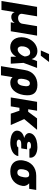

<svg xmlns="http://www.w3.org/2000/svg" viewBox="1426 -2288 1037 3984"><g transform="rotate(90 1945.0 -295.5)"><path d="M-27 193.2 95.2 -545.5H291.2L240.1 -238.6Q234 -200.3 258.7 -176.1Q283.4 -152 328.1 -152Q373.2 -152 405.9 -176.1Q438.6 -200.3 444.6 -238.6L495.7 -545.5H691.8L600.9 0H414.8L427.6 -75.3H423.3Q405.2 -45.1 373.6 -27.5Q342 -9.9 304 -9.9Q267 -9.9 241.1 -27.7Q215.2 -45.5 207.4 -75.3H203.1L159.1 193.2Z M930.4 11.4Q877.8 11.4 835.2 -10.5Q792.6 -32.3 766.3 -71.2Q740.1 -110.1 729.4 -164.1Q718.8 -218 730.1 -282.7Q740.1 -342 767 -392.9Q794 -443.9 831.5 -478.5Q869 -513.1 915 -532.8Q960.9 -552.6 1008.5 -552.6Q1072.4 -552.6 1118.4 -520.2Q1164.4 -487.9 1176.1 -434.7L1178.6 -435L1220.2 -545.5H1362.2L1259.9 -271.3L1257.1 -266L1274.1 0H1130.7L1128.6 -109.7L1125 -109.4Q1096.9 -54.3 1047.4 -21.5Q997.9 11.4 930.4 11.4ZM1124.6 -291.2Q1120.7 -343.8 1101.2 -372.9Q1081.7 -402 1041.2 -402Q992.5 -402 959.3 -364Q926.1 -326 916.2 -265.6Q907.7 -210.9 924.4 -177.2Q941.1 -143.5 977.3 -143.5Q1021 -143.5 1061.1 -183.6Q1101.2 -223.7 1119.3 -277ZM998.6 -623.6 1073.9 -794H1238.6L1108 -623.6Z M1325.3 203.1 1406.2 -294Q1426.1 -416.5 1507.6 -484.6Q1589.1 -552.6 1715.9 -552.6Q1964.1 -552.6 1924.7 -275.6L1923.3 -265.6Q1902 -137.8 1834 -63.9Q1766 9.9 1666.2 9.9Q1590.6 9.9 1554 -37.6L1514.2 203.1ZM1592.3 -269.9 1591.6 -264.9Q1587.4 -237.9 1586.6 -218.2Q1585.9 -198.5 1589.8 -179.5Q1593.8 -160.5 1606.9 -150.6Q1620 -140.6 1642 -140.6Q1661.2 -140.6 1676.7 -148.6Q1692.1 -156.6 1701.7 -168.5Q1711.3 -180.4 1718.6 -198Q1725.9 -215.6 1729.4 -231Q1733 -246.4 1735.8 -265.6L1737.2 -275.6Q1739.7 -292.3 1740.6 -305.9Q1741.5 -319.6 1740.8 -334Q1740.1 -348.4 1736.5 -359Q1733 -369.7 1726.6 -378.4Q1720.2 -387.1 1709.2 -391.7Q1698.2 -396.3 1683.2 -396.3Q1646 -396.3 1624.3 -363.6Q1602.6 -331 1592.3 -269.9Z M2250 -545.5 2219.5 -361.5H2272L2409.1 -545.5H2646.3L2423.3 -278.4L2546.9 0H2311.1L2250 -179.7H2188.9L2159.1 0H1974.4L2065.3 -545.5Z M2817.1 -278.4Q2763.5 -293.7 2735.6 -325.8Q2707.7 -358 2714.5 -397.7Q2722.3 -446.7 2763.3 -482.2Q2804.3 -517.8 2867.4 -535.2Q2930.4 -552.6 3008.5 -552.6Q3057.9 -552.6 3099.8 -541.2Q3141.7 -529.8 3171.3 -509.1Q3201 -488.3 3215.2 -456.5Q3229.4 -424.7 3223 -386.4H3038.4Q3041.5 -405.2 3024.3 -412.1Q3007.1 -419 2973 -419Q2937.9 -419 2917.8 -406.4Q2897.7 -393.8 2894.9 -377.8Q2892 -359.7 2911.9 -348.9Q2931.8 -338.1 2965.9 -338.1H3051.1L3041.9 -286.9H3042.6L3031.2 -217.3H2946Q2858.3 -217.3 2849.4 -170.5Q2847.3 -152.3 2865.6 -138Q2883.9 -123.6 2921.9 -123.6Q3005.7 -123.6 3009.9 -156.2H3191.8Q3185.4 -114.7 3158.4 -82Q3131.4 -49.4 3092.2 -29.8Q3052.9 -10.3 3007.6 -0.2Q2962.4 9.9 2914.8 9.9Q2837 9.9 2777.9 -8.9Q2718.8 -27.7 2687.7 -64.3Q2656.6 -100.9 2664.8 -149.1Q2672.9 -199.2 2712.4 -232.2Q2751.8 -265.3 2817.1 -278.4Z M3282 -258.5 3284.8 -269.9Q3294 -325.6 3319.6 -372.7Q3345.2 -419.7 3384.4 -454.5Q3423.7 -489.3 3478.7 -508.9Q3533.7 -528.4 3598.7 -528.4H3894.2L3870 -382.1H3756.7Q3786.2 -354.4 3801.5 -319.4Q3816.8 -284.4 3810.4 -248.6L3808.9 -238.6Q3790.8 -125.7 3711.6 -57.9Q3632.5 9.9 3510.7 9.9Q3467 9.9 3430.4 0.7Q3393.8 -8.5 3367 -25.6Q3340.2 -42.6 3320.5 -66.8Q3300.8 -90.9 3290.8 -120.7Q3280.9 -150.6 3277.9 -185.4Q3274.9 -220.2 3282 -258.5ZM3469.5 -269.9 3466.6 -258.5Q3461.6 -232.2 3462.7 -210Q3463.8 -187.9 3470.2 -171.3Q3476.6 -154.8 3492.9 -145.6Q3509.2 -136.4 3534.8 -136.4Q3556.1 -136.4 3572.3 -145.4Q3588.4 -154.5 3599.1 -171.7Q3609.7 -188.9 3616.3 -209.7Q3622.9 -230.5 3627.1 -258.5L3630 -269.9Q3634.6 -292.6 3634.1 -313Q3633.5 -333.5 3628.6 -348.9Q3623.6 -364.3 3609.9 -373.2Q3596.2 -382.1 3574.6 -382.1Q3488.3 -382.1 3469.5 -269.9Z"/></g></svg>

Font: Karasuma Gothic
Style: Italic
Weight: 900
Italic angle: -9.39999°
Designer: Rasmus Andersson / Ryoko Nishizuka
Foundry: Genbu
Version: Version 1.00